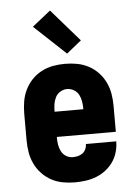

<svg xmlns="http://www.w3.org/2000/svg" viewBox="-55 -815 610 865"><g transform="rotate(-5 250.0 -382.5)"><path d="M249 8Q222 8 194.5 3Q167 -2 143 -15Q119 -28 100 -48Q81 -68 69 -93Q57 -118 52.5 -145.5Q48 -173 48 -200V-320Q48 -348 52.5 -375Q57 -402 69 -427Q81 -452 100 -472Q119 -492 143.5 -505Q168 -518 195 -523Q222 -528 250 -528Q278 -528 305 -523Q332 -518 356.5 -505Q381 -492 400 -472Q419 -452 431 -427Q443 -402 447.5 -375Q452 -348 452 -320V-203H185V-200Q185 -184 187.5 -168Q190 -152 197.5 -137.5Q205 -123 219 -114.5Q233 -106 249 -106Q261 -106 273 -109Q285 -112 294 -119Q303 -126 308 -137Q313 -148 313 -160H450V-159Q450 -135 443 -111Q436 -87 422 -67Q408 -47 388.5 -32Q369 -17 346 -8Q323 1 298.5 4.5Q274 8 249 8ZM185 -317H315V-320Q315 -336 312.5 -352Q310 -368 302.5 -382.5Q295 -397 280.5 -405.5Q266 -414 250 -414Q234 -414 219.5 -405.5Q205 -397 197.5 -382.5Q190 -368 187.5 -352Q185 -336 185 -320ZM264 -573 121 -707 204 -773 331 -627Z"/></g></svg>

Font: Iosevka Term Curly Heavy
Style: Regular
Weight: 900
Designer: Belleve Invis
Foundry: Belleve Invis
Version: Version 32.3.0